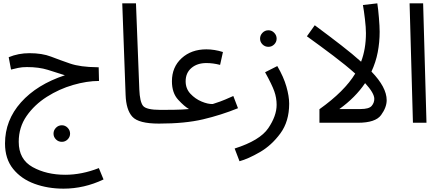

<svg xmlns="http://www.w3.org/2000/svg" viewBox="-20 -734 2635 1148"><path d="M599 339 571 271Q469 311 370 311Q258 311 175 265Q92 219 92 114Q92 27 139 -40.5Q186 -108 260 -155Q334 -202 417 -226Q500 -250 572 -250L570 -332H561Q460 -333 399 -354Q338 -375 285 -395.5Q232 -416 156 -416Q90 -416 32 -392L46 -318Q66 -323 88.5 -328Q111 -333 141 -333Q212 -333 265.5 -316.5Q319 -300 368 -284Q201 -229 105.5 -122Q10 -15 10 124Q10 216 58.5 276Q107 336 186.5 365Q266 394 360 394Q483 394 599 339ZM350 114Q370 114 384.5 99.5Q399 85 399 65Q399 45 384.5 30Q370 15 350 15Q329 15 314.5 30Q300 45 300 65Q300 85 314.5 99.5Q329 114 350 114Z M930 5Q952 5 966 -8.5Q980 -22 980 -38Q980 -77 940 -77Q854 -77 835 -101.5Q816 -126 813 -199L793 -714H711L731 -167Q734 -77 771.5 -36Q809 5 930 5Z M930 5Q1086 5 1194 -20.5Q1302 -46 1403 -87L1375 -160Q1317 -134 1296.5 -127Q1276 -120 1252 -112Q1223 -111 1185 -127Q1147 -143 1118.5 -173.5Q1090 -204 1090 -248Q1090 -298 1124.5 -327.5Q1159 -357 1214 -357Q1254 -357 1296 -346L1313 -423Q1262 -439 1214 -439Q1124 -439 1066 -386Q1008 -333 1008 -248Q1008 -178 1045.5 -137.5Q1083 -97 1110 -82Q1100 -81 1067 -79Q1034 -77 940 -77Z M1412 230Q1464 216 1534 175.5Q1604 135 1656.5 63.5Q1709 -8 1709 -114Q1709 -158 1692.5 -216Q1676 -274 1638 -339L1565 -302Q1606 -228 1620 -188.5Q1634 -149 1634 -107Q1634 -41 1584 32.5Q1534 106 1383 154ZM1585 -454Q1605 -454 1619.5 -468.5Q1634 -483 1634 -503Q1634 -523 1619.5 -538Q1605 -553 1585 -553Q1564 -553 1549.5 -538Q1535 -523 1535 -503Q1535 -483 1549.5 -468.5Q1564 -454 1585 -454Z M2292 -135Q2292 -212 2201 -306Q2227 -362 2238.5 -421.5Q2250 -481 2250 -544Q2250 -575 2245.5 -629Q2241 -683 2236 -714L2150 -704Q2156 -671 2162 -620Q2168 -569 2168 -536Q2168 -441 2139 -365Q2089 -410 2020 -463.5Q1951 -517 1862 -583L1815 -517Q1897 -458 1972.5 -401Q2048 -344 2104 -294Q2040 -188 1890 -81V0H2120Q2225 0 2258.5 -46Q2292 -92 2292 -135ZM2009 -82Q2105 -151 2163 -237Q2218 -177 2218 -143Q2218 -119 2202 -100.5Q2186 -82 2135 -82Z M2449 0 2429 -714H2510L2530 0Z"/></svg>

Font: Noto Sans Arabic
Style: Regular
Weight: 400
Designer: Nadine Chahine - Monotype Design Team
Foundry: Monotype Imaging Inc.
Version: Version 1.902